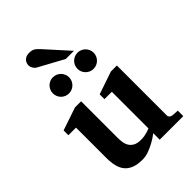

<svg xmlns="http://www.w3.org/2000/svg" viewBox="-270 -1039 1160 1160"><g transform="rotate(-45 310.0 -458.5)"><path d="M396 0V-55.2Q371.1 -36.1 344.2 -21.5Q321.3 -8.8 293.5 1.7Q265.6 12.2 237.8 12.2Q195.3 12.2 166.7 1Q138.2 -10.3 121.1 -31.2Q104 -52.2 96.9 -82.5Q89.8 -112.8 89.8 -150.9V-409.2H24.9V-450.2L171.9 -500H224.1V-189.9Q224.1 -171.4 226.6 -151.9Q229 -132.3 238.3 -116.2Q247.6 -100.1 265.9 -89.6Q284.2 -79.1 315.9 -79.1Q331.5 -79.1 345.9 -81.5Q360.4 -84 371.6 -87.4Q384.3 -91.3 396 -96.2V-409.2H333V-450.2L479 -500H529.8V-73.2Q529.8 -64 536.9 -57.4Q543.9 -50.8 553.2 -49.8L597.2 -46.9V0ZM275.4 -653.8Q275.4 -639.6 270 -627.2Q264.6 -614.7 255.1 -605.2Q245.6 -595.7 232.9 -590.3Q220.2 -585 206.1 -585Q191.9 -585 179.2 -590.3Q166.5 -595.7 157.2 -605.2Q147.9 -614.7 142.6 -627.2Q137.2 -639.6 137.2 -653.8Q137.2 -668 142.6 -680.7Q147.9 -693.4 157.2 -702.9Q166.5 -712.4 179.2 -717.8Q191.9 -723.1 206.1 -723.1Q220.2 -723.1 232.9 -717.8Q245.6 -712.4 255.1 -702.9Q264.6 -693.4 270 -680.7Q275.4 -668 275.4 -653.8ZM485.4 -653.8Q485.4 -639.6 480 -627.2Q474.6 -614.7 465.1 -605.2Q455.6 -595.7 442.9 -590.3Q430.2 -585 416 -585Q401.9 -585 389.4 -590.3Q377 -595.7 367.4 -605.2Q357.9 -614.7 352.5 -627.2Q347.2 -639.6 347.2 -653.8Q347.2 -668 352.5 -680.7Q357.9 -693.4 367.4 -702.9Q377 -712.4 389.4 -717.8Q401.9 -723.1 416 -723.1Q430.2 -723.1 442.9 -717.8Q455.6 -712.4 465.1 -702.9Q474.6 -693.4 480 -680.7Q485.4 -668 485.4 -653.8ZM339.4 -746.1 177.2 -834.5Q171.9 -837.4 167.5 -842.5Q163.1 -847.7 159.7 -853.5Q156.2 -859.4 154.3 -865.5Q152.3 -871.6 152.3 -876.5Q152.3 -885.3 155.3 -894.8Q158.2 -904.3 164.8 -911.9Q171.4 -919.4 182.4 -924.3Q193.4 -929.2 209.5 -929.2Q219.7 -929.2 227.5 -927.7Q235.4 -926.3 242.4 -922.6Q249.5 -918.9 256.6 -912.8Q263.7 -906.7 272.5 -897.5L409.2 -746.1Z"/></g></svg>

Font: Charis SIL Am
Style: Bold
Weight: 700
Foundry: SIL International
Version: Version 5.000